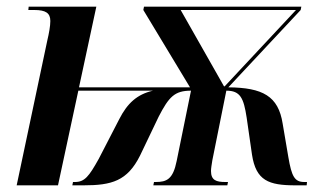

<svg xmlns="http://www.w3.org/2000/svg" viewBox="-20 -556 982 576"><path d="M122 -435 30 0H154L215 -284H439C391 -273 362 -246 338 -199L276 -79C247 -27 234 -10 205 -10H199L197 0H231C315 0 362 -13 400 -89L456 -206C487 -266 504 -284 553 -284L510 -73C499 -18 480 -10 447 -10H442L440 0H662L664 -10H656C629 -10 613 -15 613 -43C613 -51 615 -62 617 -75L659 -284C701 -284 711 -262 720 -203L736 -92C748 -14 786 0 866 0H900L901 -10H893C864 -10 855 -26 845 -85L828 -185C815 -268 768 -293 665 -294L882 -526L884 -536H412L410 -526L550 -294H217L269 -536H66L65 -526H83C117 -526 131 -517 131 -493C131 -478 127 -456 122 -435ZM652 -297 522 -526H868L654 -297Z"/></svg>

Font: Noto Serif Display SemiCondensed SemiBold
Style: Italic
Weight: 600
Width: 4
Italic angle: -12°
Designer: Monotype Design Team
Foundry: Monotype Imaging Inc.
Version: Version 2.009